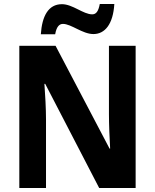

<svg xmlns="http://www.w3.org/2000/svg" viewBox="-20 -944 778 964"><path d="M185 -772H257C264 -812 279 -824 296 -824C338 -824 394 -773 449 -773C507 -773 548 -823 554 -924H481C474 -886 462 -872 443 -872C398 -872 345 -923 291 -923C222 -923 191 -862 185 -772ZM661 0V-714H527V-371C527 -321 530 -248 533 -198H530L259 -714H77V0H211V-344C211 -398 207 -468 203 -523H207L478 0Z"/></svg>

Font: Noto Sans Khmer SemiCondensed
Style: Bold
Weight: 700
Width: 4
Designer: Danh Hong and the Monotype Design Team
Foundry: Monotype Imaging Inc.
Version: Version 2.004